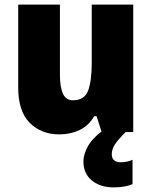

<svg xmlns="http://www.w3.org/2000/svg" viewBox="-20 -573 658 833"><path d="M558 -553V0H421L399 -69H389Q365 -28 325.5 -9Q286 10 237 10Q159 10 109 -40Q59 -90 59 -193V-553H240V-249Q240 -195 253 -166.5Q266 -138 297 -138Q347 -138 362.5 -180.5Q378 -223 378 -300V-553ZM465 96Q465 131 504 131Q517 131 531.5 128Q546 125 555 120V226Q541 232 520.5 236Q500 240 474 240Q415 240 378.5 210Q342 180 342 128Q342 94 364 57Q386 20 447 -22L525 0Q492 33 478.5 53.5Q465 74 465 96Z"/></svg>

Font: Noto Sans Gurmukhi SemiCondensed Black
Style: Regular
Weight: 900
Width: 4
Designer: Jelle Bosma - Monotype Design Team
Foundry: Monotype Imaging Inc.
Version: Version 2.004; ttfautohint (v1.8.4.7-5d5b)